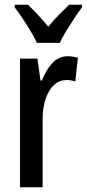

<svg xmlns="http://www.w3.org/2000/svg" viewBox="-20 -786 364 806"><path d="M265 -550Q274 -550 284.5 -548.5Q295 -547 307 -544L296 -444Q288 -447 278.5 -448.5Q269 -450 260 -450Q213 -450 185.5 -402Q158 -354 159 -280V0H64V-540H137L150 -448H156Q173 -493 200 -521.5Q227 -550 265 -550ZM135 -606Q120 -638 93.5 -680Q67 -722 42 -755V-766H97Q115 -750 138 -725Q161 -700 183 -674Q207 -704 226.5 -723Q246 -742 270 -766H324V-755Q309 -735 291.5 -708.5Q274 -682 257.5 -655Q241 -628 231 -606Z"/></svg>

Font: Noto Sans Kannada ExtraCondensed Medium
Style: Regular
Weight: 500
Width: 2
Designer: Jelle Bosma - Monotype Design Team
Foundry: Monotype Imaging Inc.
Version: Version 2.005; ttfautohint (v1.8.4.7-5d5b)